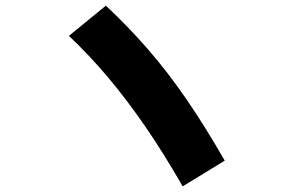

<svg xmlns="http://www.w3.org/2000/svg" viewBox="-20 -706 1040 680"><path d="M627 -46Q558 -166 493.5 -259.5Q429 -353 363.5 -431Q298 -509 224 -579L355 -686Q434 -612 504 -531.5Q574 -451 640 -355Q706 -259 776 -137Z"/></svg>

Font: M PLUS 2 ExtraBold
Style: Regular
Weight: 800
Version: Version 1.001